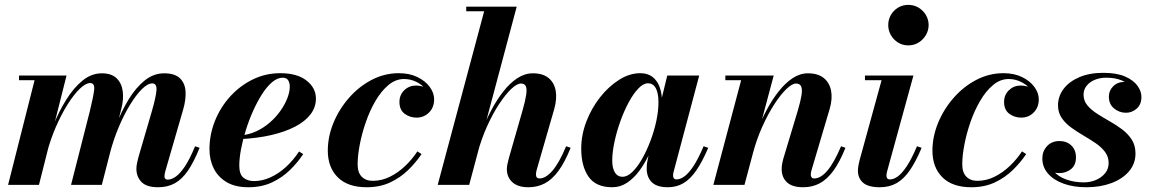

<svg xmlns="http://www.w3.org/2000/svg" viewBox="-20 -778 4847 808"><path d="M645.5 10Q597 10 575.5 -12Q554 -34 554 -68Q554 -79 556.8 -91.8Q559.5 -104.5 562 -114.5L618.5 -308Q636.5 -370 638.5 -398.5Q640.5 -427 620.5 -427Q601.5 -427 577.2 -403Q553 -379 527.5 -337.5Q502 -296 479.8 -243.2Q457.5 -190.5 442.5 -133H430.5Q445.5 -190.5 468 -249.8Q490.5 -309 520.8 -358.8Q551 -408.5 588.5 -439Q626 -469.5 671 -469.5Q715.5 -469.5 737 -448.8Q758.5 -428 760.8 -394Q763 -360 751.5 -319.5L676 -58.5Q674.5 -53 673.2 -46.8Q672 -40.5 672 -35.5Q672 -29.5 675.5 -25.8Q679 -22 686 -22Q701 -22 719 -34.2Q737 -46.5 757.8 -77.2Q778.5 -108 801 -162.5L820 -156Q795.5 -95.5 770.5 -59.2Q745.5 -23 715.2 -6.5Q685 10 645.5 10ZM14 0 125.5 -440.5H60V-460H260L144 0ZM279 0 357.5 -308Q373 -371 376.2 -399.8Q379.5 -428.5 359.5 -428.5Q340.5 -428.5 315.5 -404.2Q290.5 -380 264.2 -338.2Q238 -296.5 215 -243.5Q192 -190.5 177 -133H165Q180 -190 203.8 -249Q227.5 -308 258.5 -358Q289.5 -408 327.2 -438.8Q365 -469.5 408.5 -469.5Q449 -469.5 470.5 -448.8Q492 -428 496.5 -394Q501 -360 490.5 -319.5L408.5 0Z M1025 10Q970.5 10 934.2 -11.2Q898 -32.5 879.8 -68.8Q861.5 -105 861.5 -150Q861.5 -211.5 884.5 -269Q907.5 -326.5 948.5 -371.8Q989.5 -417 1043.5 -443.5Q1097.5 -470 1159.5 -470Q1230.5 -470 1270 -439Q1309.5 -408 1309.5 -363Q1309.5 -326.5 1286.8 -296.8Q1264 -267 1221.8 -245Q1179.5 -223 1121 -209.5Q1062.5 -196 990.5 -192.5V-208Q1026 -210.5 1057.5 -225Q1089 -239.5 1115 -262Q1141 -284.5 1159.8 -311Q1178.5 -337.5 1189 -364.2Q1199.5 -391 1199.5 -413.5Q1199.5 -429 1192.8 -440Q1186 -451 1169.5 -451Q1147.5 -451 1125.2 -432.2Q1103 -413.5 1082.8 -381.8Q1062.5 -350 1045 -311Q1027.5 -272 1014.5 -230.2Q1001.5 -188.5 994.2 -149.8Q987 -111 987 -81Q987 -44.5 1004.5 -30.2Q1022 -16 1049.5 -16Q1083 -16 1117.2 -31.2Q1151.5 -46.5 1182.5 -74.5Q1213.5 -102.5 1238.5 -140.5L1256 -129.5Q1232.5 -94 1200 -62.2Q1167.5 -30.5 1124.2 -10.2Q1081 10 1025 10Z M1523 10Q1443.5 10 1401.5 -31.8Q1359.5 -73.5 1359.5 -144Q1359.5 -203 1383.2 -260.8Q1407 -318.5 1448.5 -366Q1490 -413.5 1544 -441.8Q1598 -470 1658.5 -470Q1703 -470 1736.5 -453.8Q1770 -437.5 1788.5 -412.2Q1807 -387 1807 -360Q1807 -326 1785.5 -304.5Q1764 -283 1733 -283Q1705 -283 1683 -299.2Q1661 -315.5 1661 -349Q1661 -379 1681.5 -398.5Q1702 -418 1730.5 -418Q1748 -418 1765.2 -411.8Q1782.5 -405.5 1794.2 -392.8Q1806 -380 1806 -360H1788Q1788 -382.5 1772.2 -402Q1756.5 -421.5 1732 -433.5Q1707.5 -445.5 1680.5 -445.5Q1645 -445.5 1614.8 -420.2Q1584.5 -395 1560.5 -354Q1536.5 -313 1519.8 -264.8Q1503 -216.5 1494 -169.5Q1485 -122.5 1485 -86.5Q1485 -52 1502.2 -34.5Q1519.5 -17 1548.5 -17Q1586 -17 1620.5 -34Q1655 -51 1684.8 -79.2Q1714.5 -107.5 1736.5 -141L1754 -129.5Q1730.5 -94.5 1697.8 -62.5Q1665 -30.5 1621.8 -10.2Q1578.5 10 1523 10Z M1822 0 2017.5 -730.5H1942V-750H2154.5L1954.5 0ZM2203.5 10Q2159.5 10 2136.2 -11.2Q2113 -32.5 2113 -66.5Q2113 -76.5 2115.8 -89.2Q2118.5 -102 2122 -114.5L2179 -313Q2190.5 -353 2194.2 -378Q2198 -403 2193 -414.8Q2188 -426.5 2172.5 -426.5Q2155.5 -426.5 2131.2 -403.5Q2107 -380.5 2080.5 -340.2Q2054 -300 2030 -247Q2006 -194 1989.5 -133H1977.5Q1989 -177 2006.8 -224Q2024.5 -271 2047.8 -314.8Q2071 -358.5 2098.5 -393.5Q2126 -428.5 2157.2 -449Q2188.5 -469.5 2222.5 -469.5Q2264.5 -469.5 2288.5 -449.8Q2312.5 -430 2318.5 -396.2Q2324.5 -362.5 2312.5 -319.5L2238.5 -63Q2237.5 -59.5 2236.5 -54Q2235.5 -48.5 2235.5 -44.5Q2235.5 -27 2250.5 -27Q2276.5 -27 2304.8 -59.5Q2333 -92 2362.5 -162.5L2381.5 -156Q2357 -95.5 2330.5 -59.2Q2304 -23 2273 -6.5Q2242 10 2203.5 10Z M2556.5 10Q2488 10 2457 -34.2Q2426 -78.5 2426 -152.5Q2426 -210 2447.5 -266.2Q2469 -322.5 2505.2 -368.5Q2541.5 -414.5 2585.5 -442.2Q2629.5 -470 2674.5 -470Q2706 -470 2726.2 -454.2Q2746.5 -438.5 2756.5 -410.2Q2766.5 -382 2766.5 -344.5Q2766.5 -319.5 2760.2 -283.8Q2754 -248 2742 -208Q2730 -168 2712 -129.5Q2694 -91 2670.8 -59.5Q2647.5 -28 2619 -9Q2590.5 10 2556.5 10ZM2600 -34Q2620 -34 2641.2 -54.5Q2662.5 -75 2682 -109.2Q2701.5 -143.5 2717.2 -185Q2733 -226.5 2742 -268.8Q2751 -311 2751 -347.5Q2751 -372 2746.2 -390Q2741.5 -408 2731.8 -417.8Q2722 -427.5 2706.5 -427.5Q2687 -427.5 2666 -405.2Q2645 -383 2625.5 -346.8Q2606 -310.5 2590.5 -267.2Q2575 -224 2565.8 -180.5Q2556.5 -137 2556.5 -102Q2556.5 -70 2567.8 -52Q2579 -34 2600 -34ZM2790.5 10Q2744.5 10 2723 -11.2Q2701.5 -32.5 2701.5 -69Q2701.5 -78.5 2702.2 -85.5Q2703 -92.5 2704 -97.5L2719 -175L2745 -254.5L2759 -340.5L2788 -460H2922.5L2814.5 -54Q2812.5 -46 2812.5 -38.5Q2812.5 -32 2816 -27.5Q2819.5 -23 2827.5 -23Q2842.5 -23 2860 -35.5Q2877.5 -48 2897.8 -78.2Q2918 -108.5 2941 -162.5L2960.5 -156Q2936 -98.5 2911 -61.8Q2886 -25 2856.8 -7.5Q2827.5 10 2790.5 10Z M3360 10Q3314 10 3291.8 -10.8Q3269.5 -31.5 3269.5 -67Q3269.5 -78 3272 -91Q3274.5 -104 3277.5 -113.5L3337.5 -313Q3349 -352 3353 -377Q3357 -402 3351.5 -414.2Q3346 -426.5 3330 -426.5Q3313.5 -426.5 3289.2 -403.2Q3265 -380 3238.8 -339.5Q3212.5 -299 3188.5 -246Q3164.5 -193 3148.5 -133H3135Q3146.5 -176.5 3164.5 -223.5Q3182.5 -270.5 3205.8 -314.2Q3229 -358 3256.8 -393.2Q3284.5 -428.5 3315.5 -449Q3346.5 -469.5 3380 -469.5Q3422 -469.5 3446.5 -449.8Q3471 -430 3477.5 -396Q3484 -362 3471.5 -319.5L3395.5 -63Q3394 -59 3393 -53.5Q3392 -48 3392 -44Q3392 -36 3395.5 -31.5Q3399 -27 3406.5 -27Q3433.5 -27 3461.5 -59.5Q3489.5 -92 3519.5 -162.5L3538 -156Q3513.5 -95.5 3487 -59.2Q3460.5 -23 3429.5 -6.5Q3398.5 10 3360 10ZM2982 0 3099 -440.5H3032.5V-460H3236L3113 0Z M3682.5 10Q3634 10 3612.2 -9Q3590.5 -28 3590.5 -59Q3590.5 -72.5 3593 -84Q3595.5 -95.5 3597.5 -104L3690 -440.5H3620V-460H3824L3713 -56Q3712 -52 3711.2 -47.5Q3710.5 -43 3710.5 -39Q3710.5 -32 3713.8 -27.5Q3717 -23 3725.5 -23Q3741 -23 3758.2 -35.5Q3775.5 -48 3795.8 -78.2Q3816 -108.5 3839 -162.5L3858.5 -156Q3834.5 -98.5 3809.2 -61.8Q3784 -25 3753.5 -7.5Q3723 10 3682.5 10ZM3802.5 -587Q3778.5 -587 3759.2 -599Q3740 -611 3729 -630.5Q3718 -650 3718 -672.5Q3718 -695.5 3729 -714.8Q3740 -734 3759.2 -745.8Q3778.5 -757.5 3802.5 -757.5Q3826.5 -757.5 3845.8 -745.8Q3865 -734 3876.5 -714.8Q3888 -695.5 3888 -672.5Q3888 -650 3876.5 -630.5Q3865 -611 3845.8 -599Q3826.5 -587 3802.5 -587Z M4067.5 10Q3988 10 3946 -31.8Q3904 -73.5 3904 -144Q3904 -203 3927.8 -260.8Q3951.5 -318.5 3993 -366Q4034.5 -413.5 4088.5 -441.8Q4142.5 -470 4203 -470Q4247.5 -470 4281 -453.8Q4314.5 -437.5 4333 -412.2Q4351.5 -387 4351.5 -360Q4351.5 -326 4330 -304.5Q4308.5 -283 4277.5 -283Q4249.5 -283 4227.5 -299.2Q4205.5 -315.5 4205.5 -349Q4205.5 -379 4226 -398.5Q4246.5 -418 4275 -418Q4292.5 -418 4309.8 -411.8Q4327 -405.5 4338.8 -392.8Q4350.5 -380 4350.5 -360H4332.5Q4332.5 -382.5 4316.8 -402Q4301 -421.5 4276.5 -433.5Q4252 -445.5 4225 -445.5Q4189.5 -445.5 4159.2 -420.2Q4129 -395 4105 -354Q4081 -313 4064.2 -264.8Q4047.5 -216.5 4038.5 -169.5Q4029.5 -122.5 4029.5 -86.5Q4029.5 -52 4046.8 -34.5Q4064 -17 4093 -17Q4130.5 -17 4165 -34Q4199.5 -51 4229.2 -79.2Q4259 -107.5 4281 -141L4298.5 -129.5Q4275 -94.5 4242.2 -62.5Q4209.5 -30.5 4166.2 -10.2Q4123 10 4067.5 10Z M4552 10Q4498.5 10 4456.8 -4.8Q4415 -19.5 4390.8 -47Q4366.5 -74.5 4366.5 -111.5Q4366.5 -141.5 4386.2 -163Q4406 -184.5 4439 -184.5Q4469 -184.5 4488.5 -165.8Q4508 -147 4508 -115.5Q4508 -83 4487 -66.2Q4466 -49.5 4437.5 -49.5Q4418.5 -49.5 4402.5 -57.8Q4386.5 -66 4377 -80Q4367.5 -94 4367.5 -111.5H4394.5Q4394.5 -80 4414.2 -57.2Q4434 -34.5 4467.5 -22.5Q4501 -10.5 4541.5 -10.5Q4568 -10.5 4591.8 -20.5Q4615.5 -30.5 4630.5 -48.8Q4645.5 -67 4645.5 -92Q4645.5 -118.5 4630.2 -138.8Q4615 -159 4590.8 -175.5Q4566.5 -192 4539 -208Q4511.5 -224 4487.2 -241.8Q4463 -259.5 4447.8 -282Q4432.5 -304.5 4432.5 -334.5Q4432.5 -373 4456 -404Q4479.5 -435 4522.2 -453.2Q4565 -471.5 4623 -471.5Q4679.5 -471.5 4714.8 -456Q4750 -440.5 4766.8 -417.2Q4783.5 -394 4783.5 -370.5Q4783.5 -338 4763.5 -320.8Q4743.5 -303.5 4718.5 -303.5Q4690.5 -303.5 4668.5 -321.5Q4646.5 -339.5 4646.5 -371.5Q4646.5 -397 4665 -415.2Q4683.5 -433.5 4713.5 -433.5Q4740 -433.5 4761.2 -416Q4782.5 -398.5 4782.5 -370.5H4759Q4759 -390.5 4744 -409Q4729 -427.5 4701.5 -439.2Q4674 -451 4635.5 -451Q4608.5 -451 4587 -442Q4565.5 -433 4552.8 -417Q4540 -401 4540 -379.5Q4540 -354 4555.8 -335Q4571.5 -316 4596.2 -300Q4621 -284 4649 -268.2Q4677 -252.5 4702 -233.8Q4727 -215 4742.8 -190.5Q4758.5 -166 4758.5 -132Q4758.5 -89 4731.2 -57Q4704 -25 4657.2 -7.5Q4610.5 10 4552 10Z"/></svg>

Font: Bodoni Moda 11pt
Style: Bold Italic
Weight: 700
Italic angle: -13°
Designer: Owen Earl
Foundry: indestructible type
Version: Version 2.004